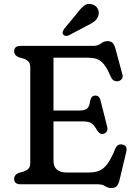

<svg xmlns="http://www.w3.org/2000/svg" viewBox="-20 -932 696 971"><path d="M51.5 -672.5Q51.5 -700 84.5 -700H452.5Q475 -700 490.5 -712Q506 -724 523.5 -724Q541 -724 549.8 -714.8Q558.5 -705.5 564 -685.5L599 -555.5Q603 -542 596.2 -533Q589.5 -524 577 -521.5Q566.5 -519.5 556.5 -524.5Q546.5 -529.5 539.5 -545.5Q521 -589 503.5 -609.2Q486 -629.5 466 -635Q446 -640.5 419.5 -640.5H250.5V-373H379.5Q411 -373 421.8 -384Q432.5 -395 436 -422Q441 -447.5 459.5 -448.5Q482 -450 488 -425L521.5 -293.5Q529 -263.5 505 -256Q485.5 -249.5 471 -273Q457 -298.5 443.2 -308.2Q429.5 -318 398 -318H250.5V-119.5Q250.5 -59.5 319 -59.5H427.5Q458.5 -59.5 481 -68.2Q503.5 -77 522.8 -102.8Q542 -128.5 563 -179.5Q573.5 -206 598.5 -201Q627 -195.5 618 -162L584 -19.5Q579 0.5 570 9.8Q561 19 543.5 19Q526.5 19 511.8 9.5Q497 0 475 0H84.5Q51.5 0 51.5 -27.5Q51.5 -48 76 -58L98 -64Q114 -69 123.5 -78.8Q133 -88.5 133 -108V-592Q133 -611.5 123.5 -621.2Q114 -631 98 -636L76 -642Q51.5 -652 51.5 -672.5ZM368 -862.5Q387 -888.5 404.8 -902.8Q422.5 -917 446.5 -910Q466 -904 474.5 -887.5Q483 -871 477.5 -853.5Q472.5 -836 458.2 -824.5Q444 -813 420 -802L327.5 -753Q320.5 -749.5 312.5 -750.5Q304.5 -751.5 300 -757Q295 -763.5 297.2 -770.8Q299.5 -778 304 -785.5Z"/></svg>

Font: Fraunces 9pt S100
Style: Regular
Weight: 400
Version: Version 1.000; ttfautohint (v1.8.3)